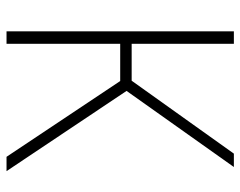

<svg xmlns="http://www.w3.org/2000/svg" viewBox="-96 -658 754 603"><g transform="rotate(90 281.5 -357.0)"><path d="M79 0H118V-357H235L473 0H518L266 -377L505 -714H463L234 -393H118V-714H79Z"/></g></svg>

Font: Noto Sans Mono SemiCondensed ExtraLight
Style: Regular
Weight: 200
Width: 4
Designer: Monotype Design Team
Foundry: Monotype Imaging Inc.
Version: Version 2.014